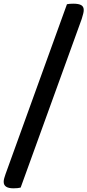

<svg xmlns="http://www.w3.org/2000/svg" viewBox="-70 -821 474 1041"><path d="M3 200Q-50 200 -50 165Q-50 155 -47 145Q-44 135 -40 123L293 -798Q306 -801 327 -801Q357 -801 370.5 -793Q384 -785 384 -767Q384 -757 381 -746Q378 -735 373 -718L42 196Q28 200 3 200Z"/></svg>

Font: Sansita Swashed
Style: Regular
Weight: 400
Designer: Pablo Cosgaya
Foundry: Omnibus-Type
Version: Version 1.003; ttfautohint (v1.8.3)